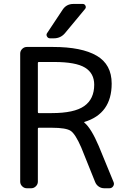

<svg xmlns="http://www.w3.org/2000/svg" viewBox="-20 -999 659 998"><path d="M181.6 -335Q176.8 -335 176.8 -330.1V-54.7Q176.8 -41 166.5 -30.8Q156.2 -20.5 142.6 -20.5H119.1Q105.5 -20.5 95.2 -30.8Q85 -41 85 -54.7V-720.7Q85 -734.4 95.2 -744.6Q105.5 -754.9 119.1 -754.9H255.9Q404.3 -754.9 482.4 -709.5Q560.5 -664.1 560.5 -564.5Q560.5 -408.2 418.9 -365.2Q418 -365.2 417.5 -363.8Q417 -362.3 418.9 -361.3Q454.1 -332 493.2 -240.2L570.3 -52.7Q572.3 -47.9 572.3 -43Q572.3 -37.1 568.4 -31.2Q561.5 -20.5 548.8 -20.5H521.5Q505.9 -20.5 493.2 -29.3Q480.5 -38.1 474.6 -52.7L402.3 -232.4Q372.1 -301.8 348.1 -318.4Q324.2 -335 249 -335ZM317.4 -826.2Q294.9 -799.8 259.8 -799.8H240.2Q229.5 -799.8 224.1 -809.6Q218.8 -819.3 225.6 -828.1L306.6 -950.2Q326.2 -978.5 361.3 -978.5H410.2Q419.9 -978.5 424.3 -969.2Q428.7 -960 421.9 -952.1ZM261.7 -676.8H181.6Q176.8 -676.8 176.8 -671.9V-416Q176.8 -411.1 181.6 -411.1H249Q366.2 -411.1 418 -447.8Q469.7 -484.4 469.7 -558.6Q469.7 -618.2 421.9 -647.5Q374 -676.8 261.7 -676.8Z"/></svg>

Font: Gen Jyuu GothicL Regular
Style: Regular
Weight: 400
Designer: [Source Han Sans]
Ryoko NISHIZUKA  (kana & ideographs); Paul D. Hunt (Latin, Greek & Cyrillic); Wenlong ZHANG  (bopomofo
Version: Version 1.002.20150607